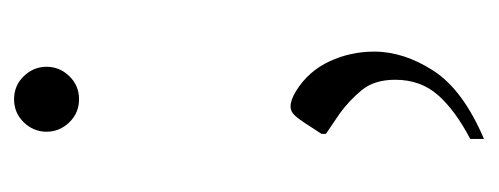

<svg xmlns="http://www.w3.org/2000/svg" viewBox="-232 -268 691 266"><g transform="rotate(-90 113.0 -134.5)"><path d="M109 -370Q90 -370 77 -383.5Q64 -397 64 -415Q64 -433 77 -446.5Q90 -460 109 -460Q128 -460 141 -446.5Q154 -433 154 -415Q154 -397 141 -383.5Q128 -370 109 -370ZM54 191V172Q94 151 115 127Q136 103 136 68Q136 39 121.5 21.5Q107 4 89 -9L61 -28V-34L76 -57Q81 -65 86.5 -71Q92 -77 99 -77Q108 -77 121 -69Q148 -52 161.5 -23Q175 6 175 39Q175 80 148.5 121Q122 162 54 191Z"/></g></svg>

Font: Spectral SC ExtraLight
Style: Regular
Weight: 275
Designer: Jean-Baptiste Levee
Foundry: Production Type
Version: Version 2.001